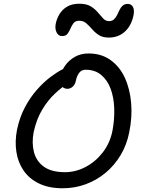

<svg xmlns="http://www.w3.org/2000/svg" viewBox="-20 -997 762 1027"><path d="M315 10Q241 10 188.5 -15.5Q136 -41 106 -85Q76 -129 67.5 -185Q59 -241 71 -303Q85 -370 113.5 -423.5Q142 -477 178 -517.5Q214 -558 250 -585Q286 -612 314 -626Q342 -640 354 -640Q364 -640 372 -637Q380 -634 385 -621Q396 -599 382 -582Q368 -565 344 -551Q311 -531 273.5 -496Q236 -461 205.5 -410Q175 -359 160 -290Q149 -233 161.5 -184Q174 -135 214.5 -105.5Q255 -76 328 -76Q384 -76 437 -103.5Q490 -131 529.5 -181.5Q569 -232 582 -300Q593 -360 591 -417.5Q589 -475 572 -521.5Q555 -568 521.5 -596Q488 -624 438 -624Q416 -624 403.5 -607.5Q391 -591 386 -566Q382 -545 369 -533.5Q356 -522 341 -522Q328 -522 318 -529Q308 -536 303 -550.5Q298 -565 302 -585Q309 -619 329 -647Q349 -675 380.5 -693Q412 -711 454 -711Q522 -711 571 -676Q620 -641 647.5 -581.5Q675 -522 681.5 -446Q688 -370 671 -288Q658 -222 625 -167Q592 -112 544.5 -72.5Q497 -33 438.5 -11.5Q380 10 315 10ZM312 -804Q292 -804 282.5 -824Q273 -844 278 -869Q283 -896 298 -921Q313 -946 339 -961.5Q365 -977 404 -977Q443 -977 465.5 -963Q488 -949 503.5 -930.5Q519 -912 532 -898Q545 -884 564 -884Q579 -884 589 -893Q599 -902 606 -916Q613 -930 619.5 -944Q626 -958 636.5 -967Q647 -976 664 -976Q682 -976 691 -960Q700 -944 694 -914Q682 -858 647 -827Q612 -796 562 -796Q529 -796 508.5 -809.5Q488 -823 472.5 -841Q457 -859 441.5 -872.5Q426 -886 404 -886Q383 -886 373.5 -873.5Q364 -861 357 -844.5Q350 -828 341 -816Q332 -804 312 -804Z"/></svg>

Font: Shantell Sans
Style: Italic
Weight: 400
Italic angle: -11°
Designer: Stephen Nixon, Anya Danilova, Shantell Martin
Foundry: Arrow Type
Version: Version 1.011;[c5ecc13dd]